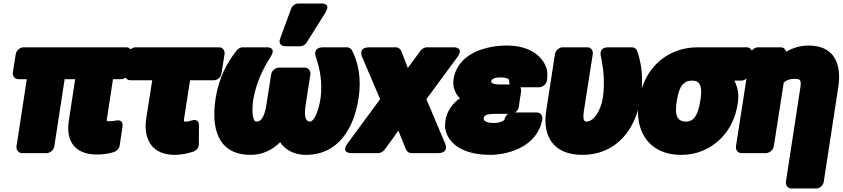

<svg xmlns="http://www.w3.org/2000/svg" viewBox="-20 -836 4810 1096"><path d="M591 -162 625 -384H672C688 -384 711 -398 715 -421L732 -528C734 -544 724 -566 701 -566H114C98 -566 74 -551 70 -528L53 -421C51 -405 62 -384 85 -384H133L74 0C72 16 83 38 106 38H247C263 38 286 23 290 0L349 -384H409L373 -147C354 -27 411 46 532 46C570 46 601 41 630 32C645 27 660 13 663 -4L679 -111C687 -161 641 -148 637 -147C632 -146 618 -144 605 -144C587 -144 588 -144 591 -162Z M977 48C1020 48 1052 39 1082 30C1099 25 1115 8 1115 -11L1116 -118C1117 -160 1082 -151 1072 -148C1055 -143 1055 -142 1035 -142C1033 -142 1032 -143 1030 -143C1029 -146 1030 -151 1031 -160L1065 -378H1202C1218 -378 1240 -392 1244 -415L1262 -528C1264 -544 1254 -566 1231 -566H753C737 -566 714 -551 710 -528L692 -415C690 -399 701 -378 724 -378H849L815 -162C796 -38 850 48 977 48Z M2027 -276C2044 -388 2025 -480 1989 -549C1984 -558 1974 -566 1961 -566H1826C1760 -566 1783 -511 1783 -511C1807 -441 1821 -367 1810 -275C1797 -194 1771 -142 1750 -142C1725 -142 1714 -167 1725 -240L1752 -412C1754 -428 1743 -450 1720 -450H1571C1555 -450 1532 -435 1528 -412L1501 -240C1490 -167 1470 -142 1445 -142C1437 -142 1437 -143 1435 -145C1420 -163 1417 -210 1427 -275C1444 -365 1480 -442 1525 -512C1562 -571 1500 -566 1500 -566H1365C1353 -566 1340 -559 1331 -548C1275 -478 1229 -390 1211 -276C1185 -110 1219 48 1411 48C1479 48 1536 19 1579 -24C1607 18 1657 48 1726 48C1913 48 2001 -106 2027 -276ZM1683 -816C1666 -816 1649 -804 1642 -787L1580 -618C1564 -576 1600 -572 1610 -572H1694C1708 -572 1723 -581 1731 -594L1837 -763C1874 -822 1811 -816 1811 -816Z M2308 -448 2270 -546C2266 -556 2254 -566 2240 -566H2089C2019 -566 2048 -509 2048 -509L2150 -270L1965 -19C1921 42 1988 38 1988 38H2140C2152 38 2167 30 2176 18L2254 -90L2298 18C2302 28 2314 38 2328 38H2479C2549 38 2520 -19 2520 -19L2414 -270L2590 -509C2634 -570 2567 -566 2567 -566H2416C2404 -566 2389 -558 2380 -546Z M2837 -394C2882 -394 2887 -380 2886 -376C2886 -374 2887 -361 2890 -354H2832C2786 -354 2783 -367 2784 -373C2787 -384 2800 -394 2837 -394ZM2951 -338H3059C3075 -338 3098 -353 3102 -376C3107 -407 3105 -437 3093 -463C3059 -537 2977 -576 2873 -576C2836 -576 2799 -572 2766 -564C2685 -546 2586 -496 2569 -384C2562 -337 2580 -301 2605 -275C2565 -247 2532 -205 2523 -149C2518 -118 2520 -90 2535 -61C2573 15 2669 48 2777 48C2844 48 2911 30 2961 2C3013 -27 3064 -80 3076 -156C3078 -172 3068 -194 3045 -194H2921C2931 -201 2939 -212 2941 -223L2955 -317C2955 -319 2954 -331 2951 -338ZM2880 -186C2870 -179 2862 -167 2860 -156C2860 -155 2861 -154 2860 -153C2853 -144 2832 -134 2797 -134C2752 -134 2739 -150 2741 -160C2743 -175 2753 -186 2806 -186Z M3637 -276C3654 -383 3643 -473 3617 -545C3613 -557 3602 -566 3588 -566H3453C3394 -566 3410 -515 3410 -515C3425 -442 3434 -365 3421 -276C3415 -238 3400 -202 3383 -178C3365 -155 3348 -142 3328 -142C3316 -142 3305 -149 3313 -203L3364 -528C3366 -544 3356 -566 3333 -566H3191C3175 -566 3152 -551 3148 -528L3098 -204C3074 -48 3148 48 3304 48C3497 48 3609 -95 3637 -276Z M4172 -376H4213C4229 -376 4253 -391 4257 -414L4275 -528C4277 -544 4266 -566 4243 -566H3962C3918 -566 3875 -558 3837 -543C3728 -501 3650 -402 3629 -269L3627 -259C3620 -217 3620 -178 3627 -140C3647 -32 3727 48 3868 48C3911 48 3951 41 3989 25C4092 -17 4170 -110 4190 -239L4192 -249C4200 -303 4189 -341 4172 -376ZM3932 -376C3976 -376 3990 -343 3979 -269L3977 -259C3965 -179 3940 -142 3897 -142C3845 -142 3830 -178 3843 -259L3845 -269C3857 -344 3883 -376 3932 -376Z M4515 -386C4548 -386 4555 -379 4549 -338L4466 203C4464 219 4475 240 4498 240H4639C4655 240 4678 226 4682 203L4765 -338C4786 -474 4741 -576 4595 -576C4548 -576 4504 -562 4468 -541C4465 -554 4453 -566 4437 -566H4306C4290 -566 4267 -551 4263 -528L4181 0C4179 16 4189 38 4212 38H4353C4369 38 4393 23 4397 0L4454 -365C4469 -378 4487 -386 4515 -386Z"/></svg>

Font: Asimov Print
Style: EIt
Weight: 500
Designer: Google
Version: Version 2.000980; 2014